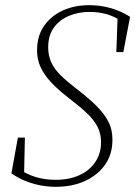

<svg xmlns="http://www.w3.org/2000/svg" viewBox="-20 -707 522 741"><path d="M24 -38 49 -176H76L73 -34L47 -59Q81 -35 117 -24Q153 -13 195 -13Q247 -13 286.5 -31Q326 -49 348 -82Q370 -115 370 -158Q370 -192 356 -218.5Q342 -245 314.5 -271Q287 -297 246 -328Q205 -360 178 -388.5Q151 -417 137 -447Q123 -477 123 -512Q123 -568 150 -607Q177 -646 222.5 -666.5Q268 -687 323 -687Q353 -687 380 -682Q407 -677 432 -667.5Q457 -658 482 -642L456 -506H429L434 -647L452 -624Q419 -645 389 -653Q359 -661 326 -661Q282 -661 245.5 -645.5Q209 -630 187.5 -600Q166 -570 166 -524Q166 -492 178 -466Q190 -440 214 -416.5Q238 -393 273 -366Q319 -331 350 -300.5Q381 -270 397.5 -239Q414 -208 414 -168Q414 -111 385 -70.5Q356 -30 307 -8Q258 14 195 14Q163 14 131.5 7.5Q100 1 72.5 -11Q45 -23 24 -38Z"/></svg>

Font: Source Serif 4 36pt Light
Style: Italic
Weight: 300
Italic angle: -12°
Designer: Frank Grießhammer
Foundry: Adobe Systems Incorporated
Version: Version 4.004;hotconv 1.0.116;makeotfexe 2.5.65601